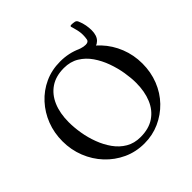

<svg xmlns="http://www.w3.org/2000/svg" viewBox="-203 -939 1113 1113"><g transform="rotate(-45 353.5 -382.5)"><path d="M347.8 -671Q417.8 -671 477.6 -643.5Q537.5 -616 582.5 -568Q627.5 -520 652.4 -457.5Q677.2 -395 677.2 -325Q677.2 -255 652.9 -193.5Q628.5 -132 584.5 -86.5Q540.5 -41 482.6 -15Q424.8 11 357.8 11Q287.8 11 228.4 -16.5Q169 -44 124.5 -91.5Q80 -139 55.1 -201.5Q30.2 -264 30.2 -334Q30.2 -403 53.6 -463.5Q77 -524 120 -571Q163 -618 220.9 -644.5Q278.8 -671 347.8 -671ZM336.5 -629Q270.2 -629 225.4 -598.8Q180.5 -568.5 157.4 -514.1Q134.2 -459.8 134.2 -386.8Q134.2 -343.5 142.2 -294.9Q150.2 -246.2 167.8 -199.6Q185.2 -153 212.6 -114.6Q240 -76.2 278.6 -53.6Q317.2 -31 368.2 -31Q436.5 -31 481.8 -61.8Q527 -92.5 549.6 -146.9Q572.2 -201.2 572.2 -272.2Q572.2 -311.5 564.4 -359.1Q556.5 -406.8 539.4 -454.4Q522.2 -502 495 -541.5Q467.8 -581 428.5 -605Q389.2 -629 336.5 -629ZM359.5 -660Q369.5 -660 389.5 -660Q409.5 -660 424.5 -660Q434.5 -660 450.6 -653.5Q466.8 -647 485.8 -640.8Q504.8 -634.5 521.2 -634.5Q544.8 -634.5 547.9 -651.8Q551 -669 551 -687Q551 -706 546.5 -726Q542 -746 537 -762Q535 -766 535 -770Q535 -776 545 -776Q558 -776 570.2 -773.5Q582.5 -771 587.5 -758Q597.5 -735 601.5 -712.5Q605.5 -690 605.5 -670Q605.5 -625.8 583.2 -603.9Q561 -582 522 -582Q496.5 -582 466.9 -594.2Q437.2 -606.5 409.2 -625Q381.2 -643.5 359.5 -660Z"/></g></svg>

Font: Young Serif Light
Style: Regular
Weight: 300
Designer: Bastien Sozeau
Foundry: NBR — Bastien Sozeau
Version: Version 5.001